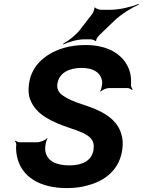

<svg xmlns="http://www.w3.org/2000/svg" viewBox="-20 -951 730 981"><path d="M336 -106C266 -106 218 -128 211 -184C209 -199 215 -233 223 -243L220 -245C213 -235 185 -224 169 -224H78C72 -224 63 -229 60 -232L56 -229C60 -226 64 -218 63 -212C61 -190 63 -170 67 -151C88 -49 183 10 320 10C359 10 396 6 429 -4C516 -27 591 -83 605 -188C609 -217 607 -243 600 -266C576 -350 491 -389 400 -418C356 -432 323 -447 301 -463C279 -478 270 -498 273 -521C281 -581 336 -604 398 -604C456 -604 495 -581 502 -534C503 -522 498 -494 492 -485L495 -483C502 -492 524 -501 537 -501H632C640 -501 651 -495 654 -491L658 -494C654 -498 649 -509 649 -518C651 -543 649 -567 642 -589C615 -670 536 -721 417 -721C378 -721 342 -716 309 -707C224 -682 142 -626 128 -522C124 -491 125 -464 135 -441C164 -364 248 -327 334 -298C362 -289 383 -281 401 -273C437 -255 465 -238 458 -187C450 -128 397 -106 336 -106ZM450 -878 388 -798C366 -770 327 -740 303 -728L304 -724C328 -736 375 -750 409 -750H444C450 -750 466 -745 467 -741L471 -742C470 -747 478 -762 483 -767L563 -844C599 -879 656 -913 690 -928L689 -931C655 -917 591 -901 545 -901H495C487 -901 468 -908 465 -913L462 -912C464 -906 456 -885 450 -878Z"/></svg>

Font: Asimov
Style: EdgeIt
Weight: 500
Designer: Google
Version: Version 2.000980: 2014